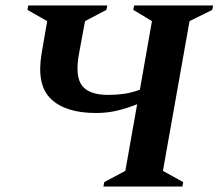

<svg xmlns="http://www.w3.org/2000/svg" viewBox="-20 -680 797 700"><path d="M357 0 360 -16 437 -57 480 -300Q448 -287 410.5 -277.5Q373 -268 330 -268Q219 -268 165.5 -319.5Q112 -371 132 -487L152 -603L80 -644L83 -660H371L368 -644L290 -603L268 -484Q253 -402 279 -368Q305 -334 374 -334Q404 -334 432.5 -338Q461 -342 490 -353L534 -603L466 -644L469 -660H757L754 -644L671 -603L574 -57L648 -16L645 0Z"/></svg>

Font: Spectral SC
Style: Bold Italic
Weight: 700
Italic angle: -10°
Designer: Jean-Baptiste Levee
Foundry: Production Type
Version: Version 2.001